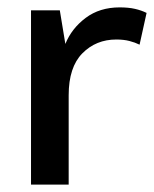

<svg xmlns="http://www.w3.org/2000/svg" viewBox="-20 -500 418 520"><path d="M64 0V-472H142L157 -381Q174 -423 212 -451.5Q250 -480 304 -480Q328 -480 345.5 -476Q363 -472 377 -465L358 -379Q346 -385 330.5 -389Q315 -393 295 -393Q240 -393 203 -355.5Q166 -318 166 -242V0Z"/></svg>

Font: Mukta Malar Medium
Style: Regular
Weight: 500
Designer: Aadarsh Rajan, Girish Dalvi, Yashodeep Gholap
Foundry: Ek Type
Version: Version 2.538;PS 1.000;hotconv 16.6.51;makeotf.lib2.5.65220;